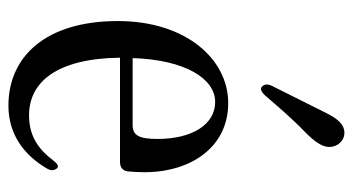

<svg xmlns="http://www.w3.org/2000/svg" viewBox="-211 -626 838 456"><g transform="rotate(90 208.0 -398.0)"><path d="M231 1C297 1 347 -34 380 -90C386 -100 385 -108 380 -114C375 -120 368 -115 359 -103C331 -66 298 -48 254 -48C176 -48 119 -112 117 -264H365C377 -264 385 -270 387 -282C388 -294 389 -306 389 -322C389 -433 329 -521 225 -521C120 -521 30 -420 30 -259C30 -88 114 1 231 1ZM118 -294C122 -421 168 -490 222 -490C276 -490 310 -435 310 -353C310 -310 302 -294 277 -294ZM185 -602C190 -596 198 -599 207 -609C234 -640 259 -670 291 -701C318 -727 329 -745 329 -761C329 -782 313 -797 296 -797C276 -797 262 -782 247 -751L184 -625C179 -614 180 -607 185 -602Z"/></g></svg>

Font: 寒蝉锦书宋 CompactLight
Style: Bold
Weight: 400
Width: 4
Designer: 寒蝉锦书宋{Warren} 思源宋体{Ryoko NISHIZUKA 西塚涼子 (kana & ideographs); Frank Grießhammer (Latin, Greek & Cyrillic); Wenlong ZHANG 
Foundry: Adobe & ChillType
Version: Version 2.000;Glyphs 3.1.1 (3135)